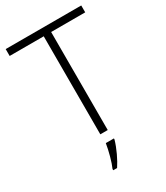

<svg xmlns="http://www.w3.org/2000/svg" viewBox="-212 -754 911 1051"><g transform="rotate(-30 243.5 -228.5)"><path d="M266.6 0H219.7V-619.6H4.4V-663.1H481.9V-619.6H266.6ZM182.6 197.8Q193.8 173.3 205.1 132.1Q216.3 90.8 221.7 56.6H272.9V63Q262.2 100.1 243.9 138.9Q225.6 177.7 207 205.6H182.6Z"/></g></svg>

Font: Bpm'online Open Sans Light
Style: Regular
Weight: 300
Foundry: Ascender Corporation
Version: Version 1.10